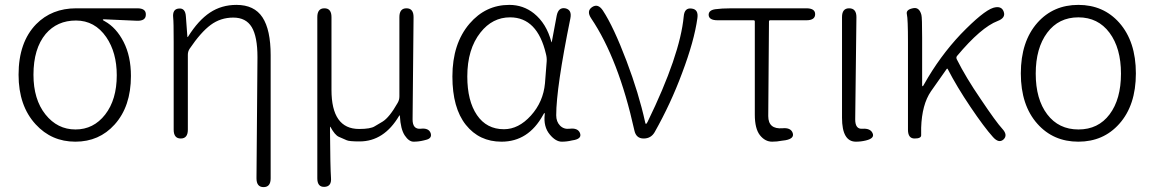

<svg xmlns="http://www.w3.org/2000/svg" viewBox="-20 -567 4726 786"><path d="M126 -58Q56 -134 56 -261Q56 -394 128 -468Q192 -533 292 -533H542Q578 -533 577 -507Q577 -481 541 -482L406 -488Q401 -488 401 -486Q401 -484 409 -480Q456 -454 486 -395.5Q516 -337 516 -256Q516 -131 449 -57Q386 13 288.5 13Q191 13 126 -58ZM458 -259Q458 -352 415 -415Q368 -483 291 -483Q214 -483 167 -428Q117 -368 117 -261Q117 -160 166 -98.5Q215 -37 289 -37Q363 -37 410.5 -98Q458 -159 458 -259Z M1059 199Q1030 199 1030 163L1034 -333Q1034 -417 1010.5 -456Q987 -495 935 -495Q883 -495 842.5 -465Q802 -435 756 -367Q749 -356 749 -343V-36Q749 0 720 0Q691 0 691 -36V-395Q691 -479 689 -494Q685 -530 712 -532Q739 -535 741 -499L747 -418Q747 -413 750 -417Q792 -484 839.5 -515.5Q887 -547 948 -547Q1021 -547 1054.5 -496Q1088 -445 1088 -341V163Q1088 199 1059 199Z M1308 198Q1279 199 1279 163V-497Q1279 -533 1308 -533Q1337 -533 1337 -497V-199Q1337 -39 1450 -39Q1497 -39 1514 -50Q1530 -60 1546 -69Q1574 -86 1608 -146Q1615 -158 1615 -172V-497Q1615 -533 1644 -533Q1673 -533 1673 -497L1669 -78Q1669 -37 1702 -40Q1735 -44 1743 -22Q1750 0 1722 6L1714 8Q1694 13 1673 13Q1654 13 1637 -12.5Q1620 -38 1617 -92Q1617 -97 1614 -93Q1552 12 1452 12Q1409 12 1399 7Q1383 0 1367 -7Q1351 -14 1333 -47Q1331 -51 1331 -46V-29Q1332 117 1335 161Q1338 197 1308 198Z M2033 13Q1942 13 1887 -56Q1832 -125 1832 -254Q1832 -388 1902 -470Q1968 -547 2065 -547Q2122 -547 2166 -512Q2217 -471 2237 -396Q2238 -391 2239 -396L2259 -503Q2266 -538 2294 -533Q2322 -527 2315 -492Q2257 -207 2257 -95Q2257 -69 2272.5 -53Q2288 -37 2312 -40Q2345 -44 2354 -23Q2363 -1 2332 6L2321 8Q2301 13 2280 13Q2255 13 2231 -16Q2204 -48 2210 -99Q2211 -104 2209 -104Q2207 -104 2203 -96Q2143 13 2033 13ZM2043 -38Q2103 -38 2153.5 -94Q2204 -150 2211 -226L2218 -316Q2219 -331 2215 -346Q2180 -496 2068 -496Q1996 -496 1947 -434Q1893 -366 1893 -254Q1893 -154 1932.5 -96Q1972 -38 2043 -38Z M2615 0Q2584 0 2577 -33Q2512 -326 2400 -492Q2380 -522 2404 -538Q2428 -554 2448 -524Q2492 -457 2545 -317Q2595 -185 2621 -67Q2622 -60 2624.5 -60Q2627 -60 2631 -68Q2764 -341 2779 -500Q2782 -536 2811 -532Q2840 -529 2835 -493Q2822 -399 2772 -267Q2726 -143 2660 -26Q2645 0 2615 0Z M3181 9Q3161 13 3141 13Q3112 13 3091 -13.5Q3070 -40 3070 -98V-479Q3070 -484 3065 -484H2918Q2882 -484 2881 -506Q2881 -528 2916 -530L2937 -532Q2956 -533 2975 -533H3281Q3317 -533 3317 -509Q3317 -484 3281 -484H3133Q3128 -484 3128 -479L3125 -92Q3125 -37 3184 -42Q3217 -45 3225 -23Q3233 0 3196 7Z M3525 8Q3505 13 3484 13Q3427 13 3427 -85V-497Q3427 -533 3456 -533Q3486 -533 3486 -497L3481 -78Q3481 -37 3511 -40Q3543 -42 3552 -22Q3562 -1 3525 8Z M4088 4Q4069 21 4045 -6Q4009 -46 3953 -129Q3897 -212 3860 -284Q3858 -288 3855 -284L3791 -193Q3754 -139 3751 -44Q3751 -26 3751 -13Q3751 0 3724 0Q3697 0 3697 -36V-395Q3697 -490 3692.5 -508.5Q3688 -527 3716 -533Q3743 -540 3752 -506Q3755 -496 3755 -412V-219Q3755 -214 3757 -214Q3759 -214 3763 -222Q3827 -336 3913 -427Q4005 -522 4046 -535Q4080 -545 4089 -519Q4098 -494 4064 -481Q3996 -455 3898 -338Q3893 -332 3897 -324Q3934 -250 3995 -161Q4058 -67 4083 -40Q4107 -14 4088 4Z M4227 -60Q4159 -136 4159 -266.5Q4159 -397 4227 -474Q4292 -547 4394.5 -547Q4497 -547 4562 -474Q4630 -397 4630 -266.5Q4630 -136 4562 -60Q4497 13 4394.5 13Q4292 13 4227 -60ZM4267 -99Q4314 -37 4395 -37Q4476 -37 4522.5 -99Q4569 -161 4569 -265.5Q4569 -370 4522 -433Q4475 -496 4394.5 -496Q4314 -496 4267 -433Q4220 -370 4220 -265.5Q4220 -161 4267 -99Z"/></svg>

Font: Resource Han Rounded JP Light
Style: Regular
Weight: 300
Designer: Cyano Hao (round all glyphs); Ryoko NISHIZUKA 西塚涼子 (kana, bopomofo & ideographs); Paul D. Hunt (Latin, Greek & Cyrillic)
Foundry: Cyano Hao
Version: 0.990